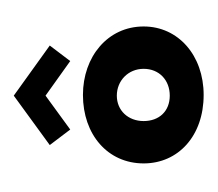

<svg xmlns="http://www.w3.org/2000/svg" viewBox="-38 -266 309 272"><g transform="rotate(-90 116.0 -130.5)"><path d="M80 -81C80 -103 95 -119 116 -119C137 -119 154 -103 154 -81C154 -59 138 -44 116 -44C94 -44 80 -59 80 -81ZM20 -81C20 -32 59 4 117 4C173 4 214 -32 214 -81C214 -132 171 -167 117 -167C61 -167 20 -132 20 -81ZM46 -214 68 -185 116 -220 165 -185 187 -214 116 -265Z"/></g></svg>

Font: Hussar Tani
Style: Dwa
Weight: 700
Foundry: Cannot Into Space Fonts
Version: Version 0.92